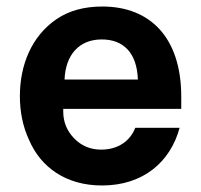

<svg xmlns="http://www.w3.org/2000/svg" viewBox="-20 -561 616 589"><path d="M293 8C420 8 503 -65 531 -169H395C379 -128 342 -102 290 -102C257 -102 229 -114 207 -137C185 -160 174 -187 174 -219V-227H536V-265C536 -444 442 -541 294 -541C238 -541 191 -528 153 -502C77 -450 41 -362 41 -266C41 -218 50 -173 69 -132C105 -48 182 8 293 8ZM178 -317C181 -393 223 -440 292 -440C357 -440 400 -401 403 -317Z"/></svg>

Font: Be Vietnam
Style: Bold
Weight: 700
Designer: Gabriel Lam
Foundry: TypeRant
Version: Version 4.000